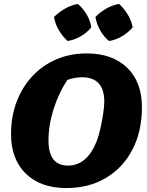

<svg xmlns="http://www.w3.org/2000/svg" viewBox="-20 -941 744 974"><path d="M317 13Q186 13 111 -60Q36 -133 36 -261Q36 -350 64.5 -425Q93 -500 144.5 -555Q196 -610 266 -640Q336 -670 420 -670Q550 -670 625 -597.5Q700 -525 700 -397Q700 -275 652 -182.5Q604 -90 517.5 -38.5Q431 13 317 13ZM325 -101Q422 -101 471 -226Q481 -252 489.5 -290Q498 -328 503.5 -365Q509 -402 509 -425Q509 -549 396 -549Q361 -549 322 -536Q278 -470 252 -388Q226 -306 226 -228Q226 -101 325 -101ZM375 -921Q402 -898 420 -867Q438 -836 443 -802Q422 -776 389.5 -757Q357 -738 323 -733Q298 -755 279 -787Q260 -819 254 -855Q278 -879 309.5 -897Q341 -915 375 -921ZM584 -921Q610 -897 628.5 -866.5Q647 -836 653 -802Q631 -776 599 -757Q567 -738 533 -733Q507 -754 488.5 -786.5Q470 -819 464 -855Q487 -879 518.5 -897Q550 -915 584 -921Z"/></svg>

Font: Piazzolla ExtraBold
Style: Italic
Weight: 800
Italic angle: -11.3°
Designer: Juan Pablo del Peral
Foundry: Huerta Tipografica
Version: Version 1.330